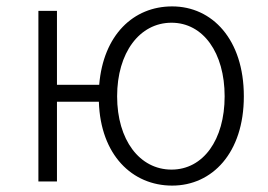

<svg xmlns="http://www.w3.org/2000/svg" viewBox="-20 -567 839 600"><path d="M158 -302V-533H100V0H158V-249H289C294 -83 393 13 518 13C643 13 742 -89 742 -266C742 -444 643 -547 518 -547C397 -547 303 -458 290 -302ZM516 -37C416 -37 346 -130 346 -266C346 -402 416 -496 516 -496C615 -496 682 -402 682 -266C682 -130 615 -37 516 -37Z"/></svg>

Font: Spoqa Han Sans Neo Light
Style: Regular
Weight: 300
Designer: [Spoqa Han Sans Neo] Dong-huui Kim  Younghwa Kang  Yujin Lee  [Noto Sans] Ryoko NISHIZUKA  (kana & ideographs); Paul D. 
Foundry: Spoqa (http://www.spoqa-han-sans.com)
Version: Version 1.000